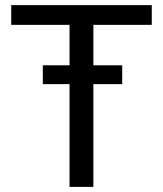

<svg xmlns="http://www.w3.org/2000/svg" viewBox="-20 -731 637 751"><path d="M458 -401.9H345.2V0H252V-401.9H147.5V-475.6H252V-633.8H23.9V-710.9H573.7V-633.8H345.2V-475.6H458Z"/></svg>

Font: Roboto
Style: Regular
Weight: 400
Designer: Google
Version: Version 2.134; 2016; ttfautohint (v1.6)